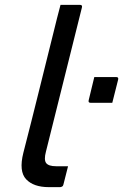

<svg xmlns="http://www.w3.org/2000/svg" viewBox="-20 -770 507 790"><path d="M201 -640Q207 -666 214.5 -694.5Q222 -723 229 -750H309Q320 -750 317 -739Q280 -591 243 -442.5Q206 -294 169 -146Q160 -112 170 -99Q180 -86 211 -86H260Q255 -67 250.5 -48.5Q246 -30 241 -11Q240 -5 235.5 -2.5Q231 0 227 0H181Q118 0 87.5 -32.5Q57 -65 76 -141Q108 -265 139 -390.5Q170 -516 201 -640ZM442 -347H353Q342 -347 345 -358L368 -453H458Q469 -453 466 -442Z"/></svg>

Font: Recursive Sn Lnr St
Style: Italic
Weight: 400
Italic angle: -15°
Version: Version 1.079;hotconv 1.0.112;makeotfexe 2.5.65598; ttfautoh